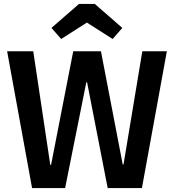

<svg xmlns="http://www.w3.org/2000/svg" viewBox="-20 -950 880 970"><path d="M697 0H524L420 -534H416L309 0H142L16 -691H148L234 -117H238L350 -691H490L600 -119H604L699 -691H823ZM289 -753 240 -809 379 -930H459L598 -809L549 -753L419 -836Z"/></svg>

Font: Qnwhxotralxmqkhsjrfbfhwcoqn
Style: Regular
Weight: 500
Designer: Carrois Corporate & Edenspiekermann
Foundry: Carrois Corporate GbR & Edenspiekermann AG
Version: Version 2.001